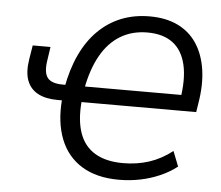

<svg xmlns="http://www.w3.org/2000/svg" viewBox="-52 -772 966 839"><g transform="rotate(5 431.5 -352.5)"><path d="M499 9Q401 9 336 -31Q271 -71 242 -144.5Q213 -218 221 -317L232 -315H203Q149 -315 115 -333.5Q81 -352 67.5 -388.5Q54 -425 63 -481L73 -543H151L142 -482Q134 -430 151.5 -407Q169 -384 219 -384H245L227 -369Q242 -453 272 -517Q302 -581 346.5 -625Q391 -669 447.5 -691.5Q504 -714 572 -714Q643 -714 695 -689Q747 -664 778.5 -616.5Q810 -569 820 -502.5Q830 -436 816 -353L810 -315H297L307 -316Q300 -234 320 -178Q340 -122 388 -93.5Q436 -65 511 -65Q571 -65 624 -82Q677 -99 726 -137L752 -71Q719 -45 677.5 -27Q636 -9 591 0Q546 9 499 9ZM568 -643Q501 -643 449.5 -612Q398 -581 364 -520.5Q330 -460 314 -373L301 -384H755L735 -358Q751 -452 736.5 -515.5Q722 -579 679.5 -611Q637 -643 568 -643Z"/></g></svg>

Font: Nunito Sans 10pt SemiCondensed
Style: Italic
Weight: 400
Width: 4
Italic angle: -9°
Designer: Vernon Adams
Foundry: Vernon Adams
Version: Version 3.101;gftools[0.9.27]